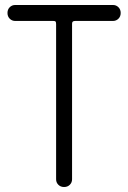

<svg xmlns="http://www.w3.org/2000/svg" viewBox="-20 -750 514 770"><path d="M237 0Q223 0 214 -9Q205 -18 205 -31V-653Q205 -661 203 -663.5Q201 -666 194 -666H41Q28 -666 19 -675Q10 -684 10 -698Q10 -712 19 -721Q28 -730 41 -730H433Q446 -730 455 -721Q464 -712 464 -698Q464 -684 455 -675Q446 -666 433 -666H282Q275 -666 272 -663.5Q269 -661 269 -655V-31Q269 -18 260 -9Q251 0 237 0Z"/></svg>

Font: Gardens CM
Style: Regular
Weight: 400
Designer: Created by: Aleksander Shevchuk, 2010. Modifed by: Daren Olsen, 2020.
Foundry: High-Logic / FontCreator v.13.0.0 build 2663 (64-bit)
Version: Version 3.003 Ukrainian, initial release